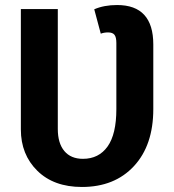

<svg xmlns="http://www.w3.org/2000/svg" viewBox="-20 -728 694 764"><path d="M446 -708Q590 -708 590 -551V-294Q590 -150 513 -67Q436 16 306 16Q194 16 128.5 -48.5Q63 -113 63 -213V-692H210V-215Q210 -158 236 -127Q262 -96 310 -96Q373 -96 408 -145Q443 -194 443 -294V-557Q443 -580 435.5 -589.5Q428 -599 410 -599Q394 -599 381 -594L355 -691Q394 -708 446 -708Z"/></svg>

Font: FiraGO SemiBold
Style: Regular
Weight: 600
Designer: bBox Type
Foundry: bBox Type GmbH
Version: Version 1.001;PS 001.001;hotconv 1.0.88;makeotf.lib2.5.64775